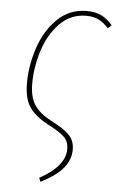

<svg xmlns="http://www.w3.org/2000/svg" viewBox="-53 -566 490 799"><g transform="rotate(5 192.5 -166.5)"><path d="M140 180Q246 122 246 51Q246 20 228 1.5Q210 -17 156 -45Q102 -74 78.5 -109.5Q55 -145 55 -209Q55 -281 79.5 -355.5Q104 -430 154.5 -479.5Q205 -529 278 -529Q312 -529 337.5 -517Q363 -505 385 -479L370 -465Q351 -487 329 -498Q307 -509 277 -509Q212 -509 166.5 -462.5Q121 -416 99 -346.5Q77 -277 77 -209Q77 -152 98.5 -119.5Q120 -87 167 -62Q224 -33 246.5 -9.5Q269 14 269 51Q269 92 241 127Q213 162 147 196Z"/></g></svg>

Font: Fira Sans Extra Condensed Thin
Style: Italic
Weight: 250
Width: 3
Italic angle: -8°
Designer: Carrois Corporate & Edenspiekermann AG
Foundry: Carrois Corporate GbR & Edenspiekermann AG
Version: Version 4.203